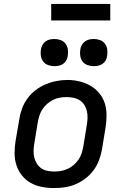

<svg xmlns="http://www.w3.org/2000/svg" viewBox="-20 -947 640 975"><path d="M254 8Q222 8 191.5 2Q161 -4 135.5 -18.5Q110 -33 91.5 -56Q73 -79 63.5 -108Q54 -137 54 -168.5Q54 -200 59 -231L78 -341Q82 -369 92 -396Q102 -423 119.5 -447Q137 -471 160.5 -489Q184 -507 211 -518.5Q238 -530 266 -535.5Q294 -541 322 -541Q354 -541 384 -533.5Q414 -526 439.5 -511.5Q465 -497 484 -474Q503 -451 512 -422.5Q521 -394 521 -362Q521 -330 516 -299L498 -189Q493 -161 483 -134Q473 -107 456 -83.5Q439 -60 415 -41.5Q391 -23 364 -11.5Q337 0 309 4Q281 8 254 8ZM255 -76Q273 -76 290 -79Q307 -82 323.5 -89.5Q340 -97 354.5 -109.5Q369 -122 379 -137Q389 -152 394.5 -169Q400 -186 403 -203L421 -313Q424 -331 424.5 -349Q425 -367 421 -383.5Q417 -400 408 -414.5Q399 -429 384.5 -438Q370 -447 353 -450.5Q336 -454 318 -454Q300 -454 283 -451Q266 -448 250 -440Q234 -432 220 -420Q206 -408 196 -393Q186 -378 180.5 -361Q175 -344 172 -327L154 -217Q151 -200 150.5 -182Q150 -164 154 -147.5Q158 -131 167 -116.5Q176 -102 189.5 -92.5Q203 -83 220.5 -79.5Q238 -76 255 -76ZM456 -611Q440 -611 424.5 -616.5Q409 -622 399.5 -634.5Q390 -647 387.5 -663.5Q385 -680 388 -697Q390 -708 396 -719Q402 -730 412 -737Q422 -744 433.5 -746.5Q445 -749 456 -749Q473 -749 488 -743.5Q503 -738 512.5 -725.5Q522 -713 524.5 -696.5Q527 -680 524 -663Q523 -652 517 -641Q511 -630 501 -623Q491 -616 479.5 -613.5Q468 -611 456 -611ZM256 -611Q240 -611 224.5 -616.5Q209 -622 199.5 -634.5Q190 -647 187.5 -663.5Q185 -680 188 -697Q190 -708 196 -719Q202 -730 212 -737Q222 -744 233.5 -746.5Q245 -749 256 -749Q273 -749 288 -743.5Q303 -738 312.5 -725.5Q322 -713 324.5 -696.5Q327 -680 324 -663Q323 -652 317 -641Q311 -630 301 -623Q291 -616 279.5 -613.5Q268 -611 256 -611ZM240 -843V-927H540V-843Z"/></svg>

Font: Iosevka Curly Medium Extended
Style: Italic
Weight: 500
Width: 7
Italic angle: -9°
Monospace: yes
Designer: Belleve Invis
Foundry: Belleve Invis
Version: Version 11.1.0; ttfautohint (v1.8.3)